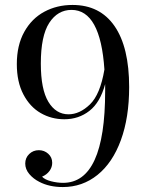

<svg xmlns="http://www.w3.org/2000/svg" viewBox="-20 -742 599 776"><path d="M502 -390Q502 -267 468.5 -175.5Q435 -84 374 -35Q313 14 234 14Q179 14 139 -7Q115 -19 98.5 -38.5Q82 -58 82 -81Q82 -104 98 -119.5Q114 -135 137 -135Q159 -135 175 -120.5Q191 -106 191 -84Q191 -66 180 -51Q169 -36 150 -28Q161 -16 186 -9.5Q211 -3 235 -3Q405 -3 405 -374V-402Q385 -328 341.5 -294Q298 -260 240 -260Q188 -260 144.5 -285Q101 -310 74.5 -360.5Q48 -411 48 -483Q48 -559 78 -613Q108 -667 159 -694.5Q210 -722 273 -722Q384 -722 443 -636.5Q502 -551 502 -390ZM402 -461Q386 -702 269 -702Q213 -702 179 -649.5Q145 -597 145 -485Q145 -381 175.5 -330.5Q206 -280 257 -280Q302 -280 343.5 -320Q385 -360 402 -461Z"/></svg>

Font: Myanmar April Display
Style: Regular
Weight: 400
Designer: Khon Soe Zaw Thu
Foundry: Myanmar OS
Version: Version 2.50 April 12, 2019